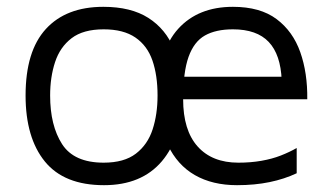

<svg xmlns="http://www.w3.org/2000/svg" viewBox="-20 -528 976 563"><path d="M285 15Q168 15 111.5 -54.5Q55 -124 55 -248Q55 -378 114.5 -443Q174 -508 283 -508Q364 -508 415 -475.5Q466 -443 490 -384.5Q514 -326 514 -248Q514 -125 454.5 -55Q395 15 285 15ZM284 -51Q344 -51 378.5 -77.5Q413 -104 427.5 -148.5Q442 -193 442 -248Q442 -307 427 -350.5Q412 -394 377 -418Q342 -442 284 -442Q224 -442 190 -416Q156 -390 141.5 -346Q127 -302 127 -248Q127 -160 162 -105.5Q197 -51 284 -51ZM675 15Q603 15 551.5 -14.5Q500 -44 472 -103Q444 -162 444 -250Q444 -379 502.5 -443.5Q561 -508 663 -508Q743 -508 791 -472Q839 -436 860.5 -375Q882 -314 881 -237H480L485 -303H834L806 -293Q803 -368 768 -405Q733 -442 663 -442Q613 -442 581 -424Q549 -406 533 -361.5Q517 -317 517 -237Q517 -146 559.5 -98.5Q602 -51 679 -51Q715 -51 746.5 -56.5Q778 -62 803.5 -72Q829 -82 850 -94V-20Q814 -3 770.5 6Q727 15 675 15Z"/></svg>

Font: Maven Pro VF Beta
Style: Regular
Weight: 400
Designer: Joe Prince
Foundry: Joe Prince
Version: Version 2.002